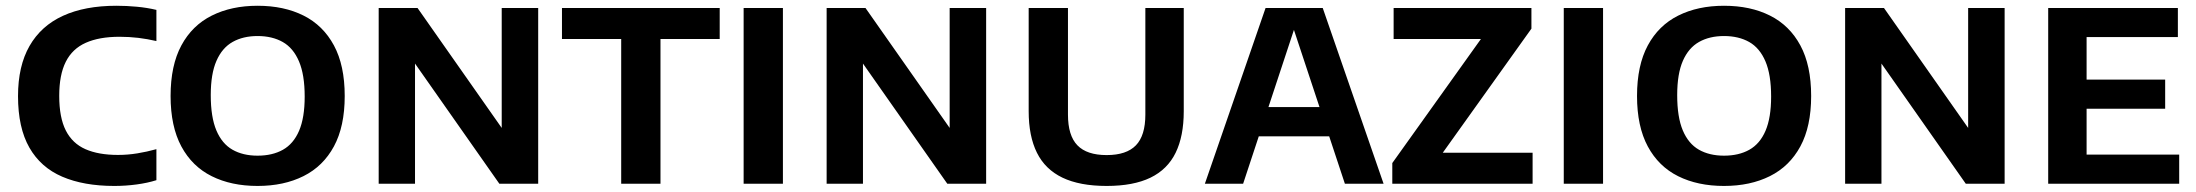

<svg xmlns="http://www.w3.org/2000/svg" viewBox="-20 -622 7434 650"><path d="M367 7.5Q263.5 7.5 190.8 -23.8Q118 -55 79.5 -122.2Q41 -189.5 41 -296.5Q41 -398.5 80 -466.5Q119 -534.5 193.2 -568.5Q267.5 -602.5 374 -602.5Q409 -602.5 443.5 -599.2Q478 -596 509.5 -588.5V-483Q479.5 -490 448.5 -493.8Q417.5 -497.5 384.5 -497.5Q316 -497.5 270.5 -477.2Q225 -457 202.8 -413Q180.5 -369 180.5 -297.5Q180.5 -224 202.8 -180.2Q225 -136.5 269.2 -117Q313.5 -97.5 379.5 -97.5Q412.5 -97.5 444.8 -102.8Q477 -108 509.5 -117V-12Q479.5 -2.5 442.2 2.5Q405 7.5 367 7.5Z M852 7.5Q763 7.5 696.8 -25.5Q630.5 -58.5 594 -126.2Q557.5 -194 557.5 -297Q557.5 -400.5 594 -468.2Q630.5 -536 697 -569.2Q763.5 -602.5 852 -602.5Q941.5 -602.5 1007.8 -569.2Q1074 -536 1110.5 -468.2Q1147 -400.5 1147 -297Q1147 -194 1110.5 -126.5Q1074 -59 1007.5 -25.8Q941 7.5 852 7.5ZM852 -95Q902 -95 937.8 -115Q973.5 -135 992.5 -179.2Q1011.5 -223.5 1011.5 -295Q1011.5 -369 992.2 -414.2Q973 -459.5 937.2 -479.8Q901.5 -500 852 -500Q803 -500 767.5 -480Q732 -460 712.8 -416Q693.5 -372 693.5 -300Q693.5 -225.5 712.5 -180.5Q731.5 -135.5 767 -115.2Q802.5 -95 852 -95Z M1262 0V-595H1393.5L1699.5 -159H1678.5V-595H1802V0H1670.5L1364.5 -436H1385V0Z M2083 0V-490H1882.5V-595H2416.5V-490H2216V0Z M2497.5 0V-595H2630.5V0Z M2778.5 0V-595H2910L3216 -159H3195V-595H3318.5V0H3187L2881 -436H2901.5V0Z M3726.5 7.5Q3635.5 7.5 3577 -20.5Q3518.5 -48.5 3490.5 -104.8Q3462.5 -161 3462.5 -245.5V-595H3595.5V-234Q3595.5 -163 3627.5 -130Q3659.5 -97 3726.5 -97Q3793.5 -97 3825.5 -130Q3857.5 -163 3857.5 -234V-595H3987.5V-245.5Q3987.5 -161 3960 -104.8Q3932.5 -48.5 3874.8 -20.5Q3817 7.5 3726.5 7.5Z M4059 0 4264.5 -595H4458L4664 0H4533L4353.5 -542H4367.5L4188.5 0ZM4198.5 -160.5 4227 -259.5H4495L4523.5 -160.5Z M4693.5 0V-70L5010 -513L5012 -490H4698V-595H5164.5V-525L4848 -82L4845.5 -105H5168.5V0Z M5274 0V-595H5407V0Z M5816.5 7.5Q5727.5 7.5 5661.2 -25.5Q5595 -58.5 5558.5 -126.2Q5522 -194 5522 -297Q5522 -400.5 5558.5 -468.2Q5595 -536 5661.5 -569.2Q5728 -602.5 5816.5 -602.5Q5906 -602.5 5972.2 -569.2Q6038.5 -536 6075 -468.2Q6111.5 -400.5 6111.5 -297Q6111.5 -194 6075 -126.5Q6038.5 -59 5972 -25.8Q5905.5 7.5 5816.5 7.5ZM5816.5 -95Q5866.5 -95 5902.2 -115Q5938 -135 5957 -179.2Q5976 -223.5 5976 -295Q5976 -369 5956.8 -414.2Q5937.5 -459.5 5901.8 -479.8Q5866 -500 5816.5 -500Q5767.5 -500 5732 -480Q5696.5 -460 5677.2 -416Q5658 -372 5658 -300Q5658 -225.5 5677 -180.5Q5696 -135.5 5731.5 -115.2Q5767 -95 5816.5 -95Z M6226.5 0V-595H6358L6664 -159H6643V-595H6766.5V0H6635L6329 -436H6349.5V0Z M6914 0V-595H7353V-496.5H7044V-98.5H7357.5V0ZM6993 -254V-352.5H7310V-254Z"/></svg>

Font: Encode Sans SC SemiBold
Style: Regular
Weight: 600
Version: Version 3.002